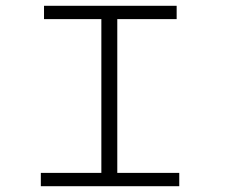

<svg xmlns="http://www.w3.org/2000/svg" viewBox="-20 -643 790 663"><path d="M121 0V-46H330V-577H132V-623H590V-577H385V-46H599V0Z"/></svg>

Font: Inconsolata ExtraExpanded Light
Style: Regular
Weight: 300
Width: 8
Monospace: yes
Designer: Raph Levien, Cyreal, Brenton Simpson
Foundry: Raph Levien, Cyreal, Google
Version: Version 3.001; ttfautohint (v1.8.2.53-6de2)